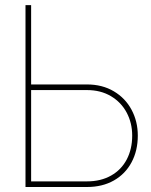

<svg xmlns="http://www.w3.org/2000/svg" viewBox="-20 -748 603 768"><path d="M328.1 -410.2Q389.2 -410.2 435.3 -382.8Q481.4 -355.5 506.3 -308.8Q531.2 -262.2 531.2 -205.6Q531.2 -145.5 506.3 -98.9Q481.4 -52.2 435.5 -26.1Q389.6 0 328.1 0H82V-727.5H104.5V-22.5H328.1Q383.3 -22.5 424.3 -45.7Q465.3 -68.8 487.1 -110.4Q508.8 -151.9 508.8 -205.6Q508.8 -255.9 486.8 -297.4Q464.8 -338.9 423.8 -363.3Q382.8 -387.7 328.1 -387.7H94.7V-410.2Z"/></svg>

Font: Intratopia Thin
Style: Regular
Weight: 100
Designer: Rasmus Andersson
Foundry: rsms
Version: Version 3.000;Glyphs 3.2.3 (3260)